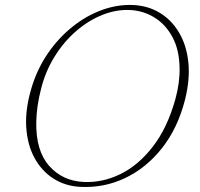

<svg xmlns="http://www.w3.org/2000/svg" viewBox="-20 -732 796 765"><path d="M511.5 -712Q571 -709 617.8 -680.2Q664.5 -651.5 694 -601.2Q723.5 -551 730.5 -483.2Q737.5 -415.5 717 -334Q688.5 -222 626 -142.5Q563.5 -63 479 -22.8Q394.5 17.5 299.5 12.5Q240 9.5 193 -20.5Q146 -50.5 117.5 -102.8Q89 -155 84.5 -225.8Q80 -296.5 105.5 -381.5Q128 -457 170.5 -519Q213 -581 268.8 -625.5Q324.5 -670 387 -692.5Q449.5 -715 511.5 -712ZM313.5 -7Q388.5 -3.5 460 -38.5Q531.5 -73.5 589 -147.8Q646.5 -222 678.5 -336Q697 -403.5 695.5 -461.5Q694.5 -532.5 667.8 -583Q641 -633.5 597 -661.2Q553 -689 500 -692Q444.5 -695 388.8 -673Q333 -651 283.8 -608.5Q234.5 -566 197.8 -507Q161 -448 143.5 -377.5Q134 -341 129.5 -308Q125 -275 124.5 -245.5Q122.5 -131.5 175.8 -71.2Q229 -11 313.5 -7Z"/></svg>

Font: Fraunces 9pt S000 Thin
Style: Italic
Weight: 100
Italic angle: -16°
Version: Version 1.000; ttfautohint (v1.8.3)